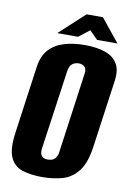

<svg xmlns="http://www.w3.org/2000/svg" viewBox="-85 -789 583 855"><g transform="rotate(10 206.5 -362.0)"><path d="M166 12Q114 12 76 -0.5Q38 -13 21.5 -51Q5 -89 16 -165L58 -466Q65 -517 91.5 -546Q118 -575 159.5 -587.5Q201 -600 252 -600Q305 -600 343 -587.5Q381 -575 399.5 -546Q418 -517 411 -466L369 -166Q359 -89 330.5 -51Q302 -13 260.5 -0.5Q219 12 166 12ZM178 -69Q187 -69 196.5 -72Q206 -75 213.5 -85Q221 -95 223 -112L273 -472Q276 -490 271 -499Q266 -508 257.5 -511.5Q249 -515 240 -515Q231 -515 221.5 -511.5Q212 -508 205 -499Q198 -490 195 -472L144 -112Q142 -95 147 -85Q152 -75 160 -72Q168 -69 178 -69ZM122 -631 236 -736H310L394 -632H302L265 -669L216 -631Z"/></g></svg>

Font: Alumni Sans ExtraBold
Style: Italic
Weight: 800
Italic angle: -8°
Designer: Robert E. Leuschke
Foundry: Robert E. Leuschke
Version: Version 1.016